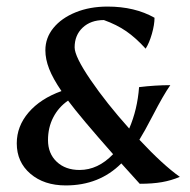

<svg xmlns="http://www.w3.org/2000/svg" viewBox="-20 -553 579 584"><path d="M31 -117Q31 -169 67 -211Q103 -253 167 -276Q141 -314 129.5 -343.5Q118 -373 118 -400Q118 -438 142.5 -468Q167 -498 210 -515.5Q253 -533 307 -533Q390 -533 450 -499Q450 -478 442 -450Q434 -422 423 -405Q393 -438 364 -458Q335 -478 296 -492Q256 -492 231.5 -469Q207 -446 207 -409Q207 -381 255.5 -310Q304 -239 373 -162Q398 -220 403 -288Q453 -294 498 -294Q477 -264 445 -202Q419 -152 404 -128Q475 -52 527 -15Q501 -4 472.5 1Q444 6 405 6L349 -56Q282 11 180 11Q114 11 72.5 -24.5Q31 -60 31 -117ZM324 -84Q225 -196 187 -247Q158 -227 142 -196Q126 -165 126 -127Q126 -86 152.5 -61Q179 -36 222 -36Q278 -36 324 -84Z"/></svg>

Font: Mirza
Style: Regular
Weight: 400
Designer: Arabic design by Kourosh Beigpour, Latin design by Eduardo Tunni, engineering by Lasse Fister
Version: Version 1.0010g